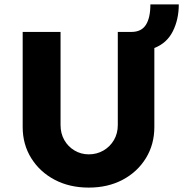

<svg xmlns="http://www.w3.org/2000/svg" viewBox="-20 -846 832 872"><path d="M383 6Q296 6 228.5 -29.5Q161 -65 122 -127.5Q83 -190 83 -269V-701H255V-278Q255 -240 272 -210Q289 -180 318.5 -162.5Q348 -145 383 -145Q420 -145 450 -162.5Q480 -180 497.5 -210Q515 -240 515 -278V-701H577Q622 -701 642.5 -733Q663 -765 663 -826H792Q792 -758 765 -704Q738 -650 681 -628V-269Q681 -190 642.5 -127.5Q604 -65 537 -29.5Q470 6 383 6Z"/></svg>

Font: Readex Pro
Style: Bold
Weight: 700
Designer: Bonnie Shaver-Troup, Thomas Jockin
Foundry: Lexend
Version: Version 1.203; ttfautohint (v1.8.3)